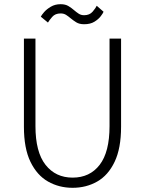

<svg xmlns="http://www.w3.org/2000/svg" viewBox="-20 -884 690 915"><path d="M326 11Q261.5 11 209 -18.8Q156.5 -48.5 125.2 -112.8Q94 -177 94 -280V-700H149V-283Q149 -159.5 197 -98.5Q245 -37.5 326 -37.5Q408 -37.5 455 -98.5Q502 -159.5 502 -283V-700H557V-280Q557 -177 526.2 -112.8Q495.5 -48.5 443.2 -18.8Q391 11 326 11ZM381 -768.5Q358 -768.5 343.2 -777.8Q328.5 -787 316.5 -797Q306 -806 295 -813Q284 -820 269 -820Q243 -820 228.8 -803.5Q214.5 -787 208.5 -776.5L174.5 -804.5Q177.5 -811.5 189.8 -825.8Q202 -840 222.2 -852Q242.5 -864 269 -864Q291.5 -864 306.2 -855Q321 -846 333 -835.5Q344 -826 355 -818.8Q366 -811.5 381 -811.5Q407 -811.5 421.5 -828.5Q436 -845.5 441 -856.5L473.5 -828Q471 -821 460.2 -806.8Q449.5 -792.5 430 -780.5Q410.5 -768.5 381 -768.5Z"/></svg>

Font: Trispace ExtraLight
Style: Regular
Weight: 200
Designer: Tyler Finck
Foundry: Etcetera Type Company
Version: Version 1.210; ttfautohint (v1.8.3)